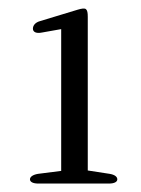

<svg xmlns="http://www.w3.org/2000/svg" viewBox="-20 -890 334 455"><path d="M51 -465C51 -459 58 -455 71 -455H238C251 -455 258 -459 258 -465C258 -471 252 -476 240 -478L188 -486V-850C188 -860 187 -865 184 -868C181 -871 174 -870 164 -867L75 -840C64 -837 58 -830 58 -822C58 -814 66 -810 80 -813L125 -821V-485L70 -478C58 -476 51 -471 51 -465Z"/></svg>

Font: 寒蝉锦书宋 CompactLight
Style: Bold
Weight: 400
Width: 4
Designer: 寒蝉锦书宋{Warren} 思源宋体{Ryoko NISHIZUKA 西塚涼子 (kana & ideographs); Frank Grießhammer (Latin, Greek & Cyrillic); Wenlong ZHANG 
Foundry: Adobe & ChillType
Version: Version 2.000;Glyphs 3.1.1 (3135)